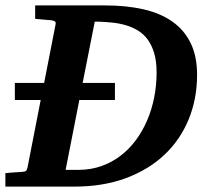

<svg xmlns="http://www.w3.org/2000/svg" viewBox="-35 -691 768 711"><path d="M20 -383.8H128.4L170.9 -601.1Q172.4 -609.9 167.2 -612.5Q162.1 -615.2 152.8 -616.2Q143.6 -616.7 134.3 -617.7Q126 -618.7 115.7 -619.4Q105.5 -620.1 95.2 -621.1V-670.9H355Q432.6 -670.9 495.4 -656.7Q558.1 -642.6 602.5 -611.6Q647 -580.6 670.9 -531.7Q694.8 -482.9 694.8 -414.1Q694.8 -324.7 663.6 -248.8Q632.3 -172.9 573.7 -117.7Q515.1 -62.5 430.9 -31.2Q346.7 0 241.2 0H-15.1V-49.8Q-3.9 -50.8 6.8 -51.8Q17.6 -52.7 25.9 -53.2Q35.6 -53.7 44.9 -54.2Q57.1 -55.2 60.8 -57.9Q64.5 -60.5 66.9 -70.8L115.7 -320.8H20ZM544.9 -422.9Q544.9 -463.9 536.1 -493.7Q527.3 -523.4 512.2 -544.2Q497.1 -564.9 476.3 -577.6Q455.6 -590.3 431.6 -597.4Q407.7 -604.5 381.8 -607.2Q356 -609.9 330.1 -610.8H315.9L271 -383.8H390.6V-320.8H258.8L208 -62H258.8Q302.7 -62.5 341.1 -76.2Q379.4 -89.8 411.1 -114Q442.9 -138.2 467.8 -171.6Q492.7 -205.1 509.8 -244.9Q526.9 -284.7 535.9 -329.8Q544.9 -375 544.9 -422.9Z"/></svg>

Font: Charis SIL Viet
Style: Bold Italic
Weight: 700
Italic angle: -11°
Foundry: SIL International
Version: Version 5.000